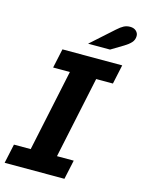

<svg xmlns="http://www.w3.org/2000/svg" viewBox="-136 -954 767 1030"><g transform="rotate(15 248.0 -439.5)"><path d="M-6 0 17 -107H110L206 -561H113L136 -668H468L445 -561H352L256 -107H349L326 0ZM261 -733 385 -844Q406 -863 421.5 -871Q437 -879 456 -879Q477 -879 489.5 -867.5Q502 -856 502 -840Q502 -818 487.5 -802.5Q473 -787 451 -774L383 -733Z"/></g></svg>

Font: Atkinson Hyperlegible Next
Style: Bold Italic
Weight: 700
Italic angle: -12°
Designer: Elliott Scott, Megan Eiswerth, Linus Boman, Theodore Petrosky, Letters from Sweden
Foundry: Applied Design Works, Letters from Sweden
Version: Version 2.001